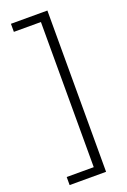

<svg xmlns="http://www.w3.org/2000/svg" viewBox="-179 -850 710 1074"><g transform="rotate(-20 176.0 -313.0)"><path d="M255 -793V167H38V119H199V-745H38V-793Z"/></g></svg>

Font: Mona Sans ExtraLight Light
Style: Regular
Weight: 300
Version: Version 2.000